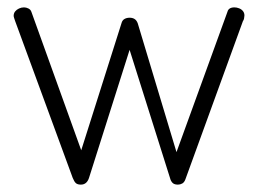

<svg xmlns="http://www.w3.org/2000/svg" viewBox="-20 -493 700 520"><path d="M199 7Q190 7 185.5 3Q181 -1 177 -11L21 -436Q20 -439 18.5 -443.5Q17 -448 17 -450Q17 -457 21 -462Q25 -467 31.5 -470Q38 -473 45 -473Q51 -473 57 -470Q63 -467 65 -461L200 -86L309 -430Q311 -438 317 -441.5Q323 -445 331 -445Q339 -445 344.5 -441.5Q350 -438 353 -430L458 -81L596 -461Q599 -473 615 -473Q621 -473 627.5 -470.5Q634 -468 638 -463Q642 -458 642 -451Q642 -448 641 -443Q640 -438 638 -436L482 -7Q479 1 473.5 4Q468 7 462 7Q454 7 449.5 4Q445 1 442 -6L331 -358L221 -11Q218 -2 212.5 2.5Q207 7 199 7Z"/></svg>

Font: Dosis Light
Style: Regular
Weight: 300
Designer: EdgarTolentino, PabloImpallari, IginoMarini
Foundry: EdgarTolentino, PabloImpallari, IginoMarini
Version: Version 3.001; ttfautohint (v1.8.2)